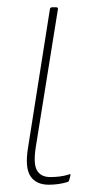

<svg xmlns="http://www.w3.org/2000/svg" viewBox="-20 -499 261 527"><path d="M114 8Q79 8 63.5 -15.5Q48 -39 57 -94L117 -474Q118 -479 123 -479H134Q140 -479 139 -474L78 -94Q71 -48 82 -30.5Q93 -13 118 -13Q131 -13 143.5 -14.5Q156 -16 169 -20Q175 -24 173 -16L170 -5Q169 -1 167 0Q155 4 141.5 6Q128 8 114 8Z"/></svg>

Font: Sofia Sans Condensed Thin
Style: Italic
Weight: 250
Italic angle: -9°
Version: Version 4.100